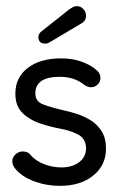

<svg xmlns="http://www.w3.org/2000/svg" viewBox="-20 -595 390 625"><path d="M175 10Q131 10 90.5 -5Q50 -20 28 -48Q20 -59 20 -70Q20 -83 30.5 -92.5Q41 -102 54 -102Q61 -102 68 -99.5Q75 -97 79 -91Q95 -72 122.5 -61Q150 -50 180 -50Q215 -50 237.5 -67Q260 -84 260 -112Q260 -144 233.5 -157.5Q207 -171 172 -177Q140 -183 107 -194.5Q74 -206 52 -228.5Q30 -251 30 -290Q30 -343 70.5 -374Q111 -405 179 -405Q215 -405 245 -394.5Q275 -384 295 -366Q307 -356 307 -341Q307 -329 298 -320Q289 -311 277 -311Q265 -311 254 -319Q222 -345 175 -345Q95 -345 95 -291Q95 -265 119.5 -255.5Q144 -246 186 -236Q206 -232 229.5 -224.5Q253 -217 275 -203.5Q297 -190 311 -167.5Q325 -145 325 -111Q325 -57 283.5 -23.5Q242 10 175 10ZM114 -492 206 -565Q210 -568 216.5 -571.5Q223 -575 230 -575Q242 -575 251 -566Q260 -557 260 -543Q260 -528 247 -520L141 -457Q138 -456 135.5 -454.5Q133 -453 128 -453Q105 -453 105 -474Q105 -485 114 -492Z"/></svg>

Font: Dongle
Style: Regular
Weight: 400
Designer: Yanghee Ryu
Foundry: Yanghee Ryu
Version: Version 2.000